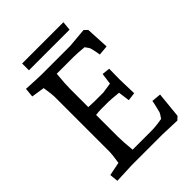

<svg xmlns="http://www.w3.org/2000/svg" viewBox="-235 -939 1059 1059"><g transform="rotate(-45 294.0 -409.5)"><path d="M44 -656 49 -710Q145 -705 165 -705H389L503 -715L522 -697L529 -561L471 -556Q468 -580 460 -610Q459 -620 440 -644Q385 -649 359 -649H228Q221 -576 221 -538V-396Q255 -394 264 -394H337L397 -403L406 -469L452 -464Q451 -400 451 -380L454 -271L406 -265L397 -332Q337 -338 317 -338H264Q246 -338 221 -335V-167Q221 -124 228 -57H372Q410 -57 459 -66Q478 -92 480 -103Q481 -107 487.5 -134Q494 -161 495 -170L550 -165L535 -14L516 4Q422 0 402 0H165L47 5L42 -45L121 -61Q130 -119 130 -137V-568Q130 -586 121 -644ZM450 -771H133V-824H455Z"/></g></svg>

Font: Andada
Style: Regular
Weight: 400
Designer: Carolina Giovagnoli
Foundry: Carolina Giovagnoli
Version: Version 1.003